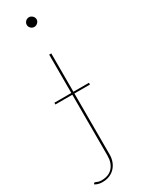

<svg xmlns="http://www.w3.org/2000/svg" viewBox="-241 -730 715 948"><g transform="rotate(-30 116.0 -256.5)"><path d="M124.5 -645Q113 -645 104.8 -653.2Q96.5 -661.5 96.5 -672Q96.5 -683.5 104.8 -691.8Q113 -700 124.5 -700Q135 -700 143.8 -691.8Q152.5 -683.5 152.5 -672Q152.5 -661.5 143.8 -653.2Q135 -645 124.5 -645ZM219.5 -261.5H131V86Q131 108 124 126.5Q117 145 104.2 158.5Q91.5 172 73.5 179.5Q55.5 187 33 187Q19.5 187 9.8 184.2Q0 181.5 -9 176L-7 172Q-5 168 -2.5 168.2Q0 168.5 4.5 170.5Q9 172.5 16 174.8Q23 177 33 177Q75.5 177 97.2 151.8Q119 126.5 119 86V-261.5H22.5V-271.5H119V-490H131V-271.5H219.5Z"/></g></svg>

Font: Lato 2
Style: Regular
Weight: 100
Designer: Lukasz Dziedzic with Adam Twardoch and Botio Nikoltchev
Foundry: tyPoland Lukasz Dziedzic
Version: Version 2.015; 2015-08-06; http://www.latofonts.com/